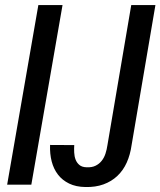

<svg xmlns="http://www.w3.org/2000/svg" viewBox="-20 -731 635 760"><path d="M104 0H8.3L131.8 -710.9H227.5ZM499.5 -710.9H595.2L501 -157.2Q495.6 -118.7 481.7 -87.6Q467.8 -56.6 444.6 -34.7Q421.4 -12.7 389.6 -1.2Q357.9 10.3 317.9 9.3Q280.8 8.8 253.7 -4.4Q226.6 -17.6 209.5 -39.8Q192.4 -62 184.6 -92Q176.8 -122.1 178.2 -157.2L273.9 -156.7Q272.9 -142.6 273.7 -127.2Q274.4 -111.8 279.3 -99.1Q284.2 -86.4 294.4 -77.9Q304.7 -69.3 323.2 -68.8Q343.8 -67.9 358.2 -75Q372.6 -82 382.3 -94.2Q392.1 -106.4 397.5 -122.8Q402.8 -139.2 405.3 -156.7Z"/></svg>

Font: Roboto Mono
Style: Bold Italic
Weight: 700
Designer: Google
Version: Version 2.000985; 2015; ttfautohint (v1.3)